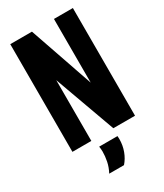

<svg xmlns="http://www.w3.org/2000/svg" viewBox="-223 -786 923 1081"><g transform="rotate(-30 238.5 -245.0)"><path d="M35 0V-700H176L319 -286V-700H442V0H301L158 -395V0ZM153 210Q170 178 176.5 145.5Q183 113 183 83Q183 74 182 65.5Q181 57 180 50H299Q300 60 300 69Q300 110 286.5 146.5Q273 183 249 210Z"/></g></svg>

Font: Georama Condensed
Style: Bold
Weight: 700
Width: 3
Designer: Jean-Baptiste Levee
Foundry: Production Type
Version: Version 1.000